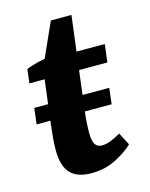

<svg xmlns="http://www.w3.org/2000/svg" viewBox="-91 -614 535 685"><g transform="rotate(-15 176.0 -272.0)"><path d="M25 -268H302L295 -209H18ZM162 10Q111 10 85.5 -16.5Q60 -43 60 -104Q60 -127 62.5 -152Q65 -177 67 -194L92 -396L163 -554H239L197 -217Q194 -193 192.5 -171Q191 -149 191 -133Q191 -102 199 -89Q207 -76 225 -76Q240 -76 258.5 -83.5Q277 -91 294 -101L318 -55Q296 -33 255 -11.5Q214 10 162 10ZM31 -357 37 -408Q55 -416 81.5 -422.5Q108 -429 136 -432L180 -423H327L319 -357Z"/></g></svg>

Font: Yrsa
Style: Italic
Weight: 400
Italic angle: -7.10001°
Designer: Anna Giedrys (Yrsa+Rasa design), David Brezina (Yrsa art-direction, Rasa art-direction, design)
Foundry: Rosetta Type Foundry
Version: Version 2.004